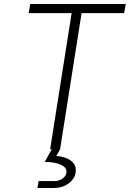

<svg xmlns="http://www.w3.org/2000/svg" viewBox="-20 -750 652 965"><path d="M232 0 340 -684H124L132 -730H612L604 -684H390L282 0L263 34Q287 35 311 44Q335 53 350 71Q365 89 360 118Q355 150 324 172.5Q293 195 248 195H168L174 160H254Q278 160 295 147Q312 134 314 118Q318 94 288 79Q258 64 205 64L240 0Z"/></svg>

Font: JetBrains Mono NL Thin
Style: Italic
Weight: 100
Italic angle: -9°
Monospace: yes
Designer: Philipp Nurullin, Konstantin Bulenkov
Foundry: JetBrains
Version: Version 2.305; ttfautohint (v1.8.4.7-5d5b)